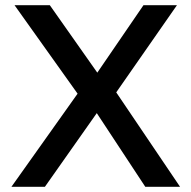

<svg xmlns="http://www.w3.org/2000/svg" viewBox="-20 -720 738 740"><path d="M24 0 279 -359 36 -700H172L355 -440L533 -700H662L428 -364L674 0H540L353 -284L153 0Z"/></svg>

Font: Outfit Medium
Style: Regular
Weight: 500
Designer: Rodrigo Fuenzalida
Foundry: fragTYPE
Version: Version 1.100; ttfautohint (v1.8.4.7-5d5b);gftools[0.9.27]